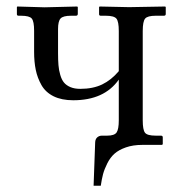

<svg xmlns="http://www.w3.org/2000/svg" viewBox="-20 -451 557 599"><path d="M425.3 -75.7Q425.3 -45.9 432.4 -36.9Q439.5 -27.8 465.8 -27.8H481.9Q487.8 -27.8 487.8 -22.5V-1.5L485.8 1H424.3Q395 1 372.8 8.8Q350.6 16.6 337.4 28.3Q324.2 40 314.9 58.3Q305.7 76.7 301.5 92.3Q297.4 107.9 294.4 128.4H272L276.9 -6.8Q277.3 -17.1 283.4 -22.5Q289.6 -27.8 297.9 -27.8H314.5Q336.9 -27.8 343.8 -37.8Q350.6 -47.9 350.6 -75.7V-202.6Q305.2 -138.2 208.5 -138.2Q172.4 -138.2 147.2 -150.6Q122.1 -163.1 109.4 -185.5Q96.7 -208 91.6 -232.9Q86.4 -257.8 86.4 -289.6V-355Q86.4 -384.3 79.1 -393.1Q71.8 -401.9 45.9 -401.9H38.1Q32.7 -401.9 32.7 -406.7V-428.7L33.7 -430.7L119.1 -428.2L221.2 -430.7L222.7 -428.7V-407.7Q222.7 -401.9 216.8 -401.9H201.7Q176.8 -401.9 168.9 -393.3Q161.1 -384.8 161.1 -360.4V-285.6Q161.1 -263.2 162.4 -247.8Q163.6 -232.4 168 -217.3Q172.4 -202.1 179.7 -193.4Q187 -184.6 199.7 -179.2Q212.4 -173.8 230.5 -173.8Q270 -173.8 298.6 -187.5Q327.1 -201.2 350.6 -229V-354Q350.6 -383.8 343.3 -392.8Q335.9 -401.9 310.1 -401.9H294.4Q289.1 -401.9 289.1 -406.7V-428.7L290.5 -430.7L382.8 -428.7L495.6 -430.7L497.1 -428.7V-407.2Q497.1 -401.9 491.2 -401.9H465.8Q440.4 -401.9 432.9 -393.1Q425.3 -384.3 425.3 -354Z"/></svg>

Font: Libertinage
Style: l
Weight: 400
Designer: OSP
Foundry: OSP
Version: Version 1.0; 2008; OFL relea